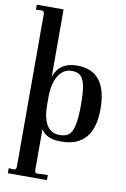

<svg xmlns="http://www.w3.org/2000/svg" viewBox="-103 -790 713 1088"><g transform="rotate(10 253.0 -245.5)"><path d="M22 239V210L53 212Q66 211 66 192V-683Q66 -702 53 -703L18 -701V-730H172V-342Q202 -430 304 -430Q476 -430 476 -209Q476 10 286 10Q202 10 172 -41V192Q172 212 185 212L247 210V239ZM274 -25Q308 -25 328 -42Q363 -73 363 -209Q363 -284 356 -320Q349 -359 331.5 -377Q314 -395 280 -395Q230 -395 202 -349Q174 -303 174 -226V-184Q174 -25 274 -25Z"/></g></svg>

Font: UnnaMedium
Style: Regular
Weight: 500
Designer: Jorge de Buen Unna
Foundry: Omnibus-Type
Version: Version 2.008;hotconv 1.0.109;makeotfexe 2.5.65596